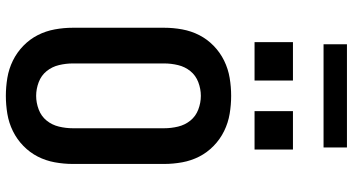

<svg xmlns="http://www.w3.org/2000/svg" viewBox="-288 -880 1177 640"><g transform="rotate(90 300.0 -560.5)"><path d="M300 8Q270 8 240 3Q210 -2 182.5 -15.5Q155 -29 133 -50.5Q111 -72 97.5 -98.5Q84 -125 78.5 -155Q73 -185 73 -215V-520Q73 -550 78.5 -580Q84 -610 97.5 -636.5Q111 -663 133 -684.5Q155 -706 182.5 -719.5Q210 -733 240 -738Q270 -743 300 -743Q330 -743 360 -738Q390 -733 417.5 -719.5Q445 -706 467 -684.5Q489 -663 502.5 -636.5Q516 -610 521.5 -580Q527 -550 527 -520V-215Q527 -185 521.5 -155Q516 -125 502.5 -98.5Q489 -72 467 -50.5Q445 -29 417.5 -15.5Q390 -2 360 3Q330 8 300 8ZM300 -93Q323 -93 345.5 -101.5Q368 -110 382.5 -128Q397 -146 402.5 -169Q408 -192 408 -215V-520Q408 -543 402.5 -566Q397 -589 382.5 -607Q368 -625 345.5 -633.5Q323 -642 300 -642Q277 -642 254.5 -633.5Q232 -625 217.5 -607Q203 -589 197.5 -566Q192 -543 192 -520V-215Q192 -192 197.5 -169Q203 -146 217.5 -128Q232 -110 254.5 -101.5Q277 -93 300 -93ZM479 -821H351V-949H479ZM121 -821V-949H249V-821ZM128 -1051V-1129H472V-1051Z"/></g></svg>

Font: Iosevka SS04 Extended
Style: Bold
Weight: 700
Width: 7
Monospace: yes
Designer: Belleve Invis
Foundry: Belleve Invis
Version: Version 19.0.0; ttfautohint (v1.8.4)